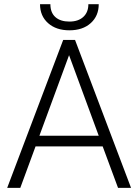

<svg xmlns="http://www.w3.org/2000/svg" viewBox="-20 -903 665 923"><path d="M473.6 -199.2H150.9L77.6 0H14.6L283.7 -710.9H340.8L609.9 0H547.4ZM169.4 -250.5H454.6L312 -637.7ZM454.6 -882.8Q454.6 -826.7 416.3 -792Q377.9 -757.3 313.5 -757.3Q250 -757.3 211.2 -791.7Q172.4 -826.2 172.4 -882.8H222.2Q222.2 -842.3 246.3 -820.8Q270.5 -799.3 313.5 -799.3Q356.4 -799.3 380.6 -821.8Q404.8 -844.2 404.8 -882.8Z"/></svg>

Font: RobotoInd Light
Style: Regular
Weight: 300
Designer: Google
Version: Version 2.001151; 2014